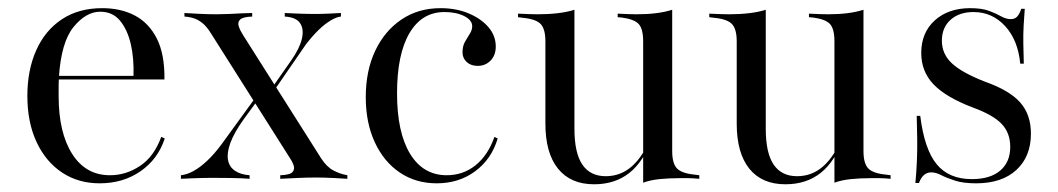

<svg xmlns="http://www.w3.org/2000/svg" viewBox="-20 -447 2646 480"><path d="M229 11.3Q175.8 11.3 135.1 -15.7Q94.4 -42.7 71.4 -91.9Q48.4 -141.1 48.4 -207.3Q48.4 -271.8 70.6 -321.4Q92.7 -371 134.7 -398.8Q176.6 -426.6 235.5 -426.6Q282.3 -426.6 317.3 -408.1Q352.4 -389.5 372.2 -350.4Q391.9 -311.3 391.1 -248.4H96.8L96 -257.3H313.7Q315.3 -300.8 306.9 -337.1Q298.4 -373.4 279.8 -395.6Q261.3 -417.7 230.6 -417.7Q195.2 -417.7 164.1 -379.8Q133.1 -341.9 127.4 -255.6V-254Q126.6 -241.9 126.6 -229.8Q126.6 -217.7 126.6 -206.5Q126.6 -115.3 160.5 -62.1Q194.4 -8.9 254.8 -8.9Q295.2 -8.9 330.2 -32.3Q365.3 -55.6 383.1 -104.8L391.9 -100.8Q375 -49.2 331.5 -19Q287.9 11.3 229 11.3Z M680.6 0V-8.9Q704.8 -9.7 711.3 -16.9Q717.7 -24.2 713.7 -34.7Q709.7 -45.2 702.4 -55.6L507.3 -363.7Q496.8 -380.6 486.3 -389.1Q475.8 -397.6 464.9 -401.2Q454 -404.8 441.1 -405.6V-414.5Q453.2 -413.7 476.6 -412.5Q500 -411.3 521.8 -411.3Q536.3 -411.3 552.8 -412.1Q569.4 -412.9 584.7 -413.7Q600 -414.5 610.5 -414.5V-405.6Q587.1 -404.8 580.2 -398Q573.4 -391.1 577 -380.6Q580.6 -370.2 587.9 -358.9L783.1 -50.8Q796.8 -29.8 813.3 -21Q829.8 -12.1 848.4 -8.9V0Q837.1 -0.8 814.1 -2Q791.1 -3.2 769.4 -3.2Q747.6 -3.2 721.8 -2Q696 -0.8 680.6 0ZM432.3 0V-8.9Q447.6 -10.5 463.7 -19.4Q479.8 -28.2 497.6 -44.8Q515.3 -61.3 533.9 -86.3L625.8 -212.9L631.5 -206.5L589.5 -149.2Q565.3 -115.3 556 -89.9Q546.8 -64.5 550 -47.2Q553.2 -29.8 567.3 -20.2Q581.5 -10.5 604 -8.9V0Q584.7 -1.6 558.1 -2Q531.5 -2.4 509.7 -2.4Q496 -2.4 483.5 -2Q471 -1.6 458.9 -1.2Q446.8 -0.8 432.3 0ZM658.9 -211.3 653.2 -217.7 708.1 -296Q729 -325.8 734.7 -350Q740.3 -374.2 730.2 -389.1Q720.2 -404 691.9 -405.6V-414.5Q706.5 -413.7 717.7 -413.3Q729 -412.9 740.3 -412.5Q751.6 -412.1 764.5 -412.1Q783.9 -412.1 800.4 -412.9Q816.9 -413.7 832.3 -414.5V-405.6Q821.8 -404.8 806.9 -396Q791.9 -387.1 776.2 -371.8Q760.5 -356.5 744.4 -335.5Z M1071.8 11.3Q1019.4 11.3 979.4 -15.7Q939.5 -42.7 916.9 -91.5Q894.4 -140.3 894.4 -204Q894.4 -270.2 918.1 -320.2Q941.9 -370.2 983.9 -398.4Q1025.8 -426.6 1081.5 -426.6Q1120.2 -426.6 1151.2 -413.7Q1182.3 -400.8 1200.8 -379.4Q1219.4 -358.1 1219.4 -330.6Q1219.4 -308.9 1206.5 -295.6Q1193.5 -282.3 1174.2 -282.3Q1157.3 -282.3 1146.8 -291.9Q1136.3 -301.6 1136.3 -316.1Q1136.3 -331.5 1142.3 -342.3Q1148.4 -353.2 1154.4 -362.5Q1160.5 -371.8 1160.5 -381.5Q1160.5 -396.8 1140.3 -406.9Q1120.2 -416.9 1091.1 -416.9Q1034.7 -416.9 1003.6 -364.1Q972.6 -311.3 972.6 -213.7Q972.6 -116.1 1005.2 -62.5Q1037.9 -8.9 1096.8 -8.9Q1137.9 -8.9 1169 -33.9Q1200 -58.9 1216.1 -104.8L1224.2 -100.8Q1208.9 -49.2 1168.1 -19Q1127.4 11.3 1071.8 11.3Z M1416.1 -412.9V-206.5H1343.5V-343.5Q1343.5 -374.2 1331.9 -386.7Q1320.2 -399.2 1287.9 -402.4L1275 -404V-412.9Q1292.7 -412.1 1303.6 -411.7Q1314.5 -411.3 1325 -411.3Q1351.6 -411.3 1375 -414.1Q1398.4 -416.9 1416.1 -422.6ZM1416.1 -206.5V-125Q1416.1 -64.5 1435.9 -35.5Q1455.6 -6.5 1494.4 -6.5Q1532.3 -6.5 1560.5 -31.9Q1588.7 -57.3 1607.3 -104.8L1608.9 -100Q1589.5 -43.5 1553.6 -14.9Q1517.7 13.7 1465.3 13.7Q1406.5 13.7 1375 -25.4Q1343.5 -64.5 1343.5 -137.9V-206.5ZM1587.9 0V-206.5H1660.5V-69.4Q1660.5 -38.7 1672.2 -26.2Q1683.9 -13.7 1716.1 -10.5L1728.2 -8.9V0Q1711.3 -1.6 1700.4 -1.6Q1689.5 -1.6 1679 -1.6Q1651.6 -1.6 1628.6 0.8Q1605.6 3.2 1587.9 9.7ZM1660.5 -412.9V-206.5H1587.9V-343.5Q1587.9 -375 1576.6 -387.1Q1565.3 -399.2 1533.9 -403.2L1524.2 -404V-412.9Q1541.9 -412.1 1552 -411.7Q1562.1 -411.3 1571.8 -411.3Q1598.4 -411.3 1620.6 -414.1Q1642.7 -416.9 1660.5 -422.6Z M1894.4 -412.9V-206.5H1821.8V-343.5Q1821.8 -374.2 1810.1 -386.7Q1798.4 -399.2 1766.1 -402.4L1753.2 -404V-412.9Q1771 -412.1 1781.9 -411.7Q1792.7 -411.3 1803.2 -411.3Q1829.8 -411.3 1853.2 -414.1Q1876.6 -416.9 1894.4 -422.6ZM1894.4 -206.5V-125Q1894.4 -64.5 1914.1 -35.5Q1933.9 -6.5 1972.6 -6.5Q2010.5 -6.5 2038.7 -31.9Q2066.9 -57.3 2085.5 -104.8L2087.1 -100Q2067.7 -43.5 2031.9 -14.9Q1996 13.7 1943.5 13.7Q1884.7 13.7 1853.2 -25.4Q1821.8 -64.5 1821.8 -137.9V-206.5ZM2066.1 0V-206.5H2138.7V-69.4Q2138.7 -38.7 2150.4 -26.2Q2162.1 -13.7 2194.4 -10.5L2206.5 -8.9V0Q2189.5 -1.6 2178.6 -1.6Q2167.7 -1.6 2157.3 -1.6Q2129.8 -1.6 2106.9 0.8Q2083.9 3.2 2066.1 9.7ZM2138.7 -412.9V-206.5H2066.1V-343.5Q2066.1 -375 2054.8 -387.1Q2043.5 -399.2 2012.1 -403.2L2002.4 -404V-412.9Q2020.2 -412.1 2030.2 -411.7Q2040.3 -411.3 2050 -411.3Q2076.6 -411.3 2098.8 -414.1Q2121 -416.9 2138.7 -422.6Z M2420.2 11.3Q2387.9 11.3 2366.9 4.4Q2346 -2.4 2332.7 -9.3Q2319.4 -16.1 2308.1 -16.1Q2287.1 -16.1 2277.4 10.5H2268.5Q2271 -16.1 2272.2 -44Q2273.4 -71.8 2273 -100.4Q2272.6 -129 2271.8 -157.3H2280.6Q2291.1 -73.4 2321.8 -36.3Q2352.4 0.8 2409.7 0.8Q2455.6 0.8 2480.6 -20.6Q2505.6 -41.9 2505.6 -79.8Q2505.6 -114.5 2484.3 -137.1Q2462.9 -159.7 2412.1 -178.2Q2344.4 -204 2313.7 -236.3Q2283.1 -268.5 2283.1 -314.5Q2283.1 -365.3 2316.9 -396Q2350.8 -426.6 2405.6 -426.6Q2434.7 -426.6 2452.8 -419.8Q2471 -412.9 2483.1 -406Q2495.2 -399.2 2507.3 -399.2Q2516.9 -399.2 2523 -405.6Q2529 -412.1 2533.1 -425H2541.9Q2540.3 -404.8 2539.1 -383.1Q2537.9 -361.3 2538.3 -337.9Q2538.7 -314.5 2539.5 -287.9H2530.6Q2525 -346.8 2492.7 -381.9Q2460.5 -416.9 2413.7 -416.9Q2378.2 -416.9 2356.5 -397.6Q2334.7 -378.2 2334.7 -345.2Q2334.7 -312.1 2359.7 -288.7Q2384.7 -265.3 2442.7 -242.7Q2504 -221 2530.6 -190.7Q2557.3 -160.5 2557.3 -112.9Q2557.3 -55.6 2521 -22.2Q2484.7 11.3 2420.2 11.3Z"/></svg>

Font: Playfair 144pt SemiCondensed Light
Style: Regular
Weight: 300
Width: 4
Designer: Claus Eggers Sørensen
Foundry: Claus Eggers Sørensen
Version: Version 2.203